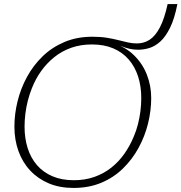

<svg xmlns="http://www.w3.org/2000/svg" viewBox="-20 -909 894 946"><path d="M433 -690Q377 -690 330.5 -673.5Q284 -657 247 -627Q210 -597 182.5 -558.5Q155 -520 137 -474Q125 -444 117 -412.5Q109 -381 105 -348.5Q101 -316 101 -285Q101 -227 116.5 -178.5Q132 -130 162.5 -95Q193 -60 238.5 -40.5Q284 -21 344 -21Q399 -21 445.5 -37.5Q492 -54 529 -83.5Q566 -113 593.5 -152.5Q621 -192 639 -236Q652 -266 660 -298Q668 -330 672 -362Q676 -394 676 -426Q676 -484 660.5 -532Q645 -580 614.5 -615.5Q584 -651 538.5 -670.5Q493 -690 433 -690ZM569 -667 536 -697Q598 -678 640 -637Q682 -596 703.5 -541.5Q725 -487 725 -426Q725 -364 709.5 -301Q694 -238 663 -181Q632 -124 586 -79Q540 -34 479 -8.5Q418 17 342 17Q274 17 220.5 -5.5Q167 -28 129 -68.5Q91 -109 71 -164.5Q51 -220 51 -285Q51 -347 66.5 -410Q82 -473 113 -530Q144 -587 190 -631.5Q236 -676 297.5 -702Q359 -728 435 -728Q475 -728 506 -723Q537 -718 562.5 -711.5Q588 -705 610 -700Q632 -695 654 -695Q689 -695 717 -713Q745 -731 767.5 -773.5Q790 -816 806 -889H854Q840 -817 818 -772.5Q796 -728 770 -704.5Q744 -681 716 -672.5Q688 -664 661 -664Q639 -664 619 -668.5Q599 -673 577.5 -681.5Q556 -690 526 -700L576 -694Z"/></svg>

Font: Roboto Serif Thin
Style: Italic
Weight: 250
Italic angle: -10°
Version: Version 1.007